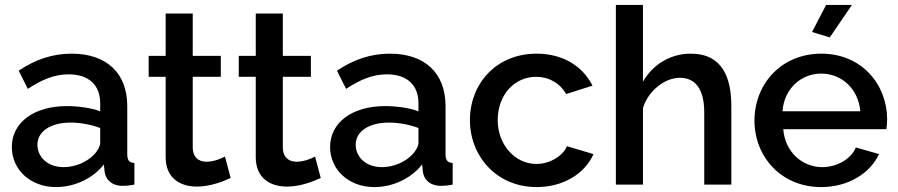

<svg xmlns="http://www.w3.org/2000/svg" viewBox="-20 -750 3648 780"><path d="M28 -153C28 -61 103 10 208 10C280 10 356 -23 402 -82L405 -52C409 -22 432 5 479 5C490 5 505 4 526 0V-88C505 -89 497 -99 497 -124V-319C497 -455 411 -532 271 -532C194 -532 125 -509 56 -463L93 -389C151 -427 201 -448 259 -448C341 -448 387 -404 387 -331V-298C349 -312 297 -319 251 -319C119 -319 28 -253 28 -153ZM361 -121C333 -92 286 -71 239 -71C169 -71 132 -116 132 -162C132 -217 187 -252 267 -252C306 -252 350 -244 387 -230V-170C387 -157 377 -137 361 -121Z M917 -27 894 -114C881 -107 850 -93 819 -93C789 -93 765 -109 763 -146V-438H877V-523H763V-695H653V-523H584V-438H653V-111C653 -27 711 8 780 8C836 8 889 -14 917 -27Z M1283 -27 1260 -114C1247 -107 1216 -93 1185 -93C1155 -93 1131 -109 1129 -146V-438H1243V-523H1129V-695H1019V-523H950V-438H1019V-111C1019 -27 1077 8 1146 8C1202 8 1255 -14 1283 -27Z M1321 -153C1321 -61 1396 10 1501 10C1573 10 1649 -23 1695 -82L1698 -52C1702 -22 1725 5 1772 5C1783 5 1798 4 1819 0V-88C1798 -89 1790 -99 1790 -124V-319C1790 -455 1704 -532 1564 -532C1487 -532 1418 -509 1349 -463L1386 -389C1444 -427 1494 -448 1552 -448C1634 -448 1680 -404 1680 -331V-298C1642 -312 1590 -319 1544 -319C1412 -319 1321 -253 1321 -153ZM1654 -121C1626 -92 1579 -71 1532 -71C1462 -71 1425 -116 1425 -162C1425 -217 1480 -252 1560 -252C1599 -252 1643 -244 1680 -230V-170C1680 -157 1670 -137 1654 -121Z M2160 10C2270 10 2357 -46 2391 -124L2283 -156C2267 -116 2213 -84 2159 -84C2073 -84 2002 -161 2002 -262C2002 -365 2070 -438 2158 -438C2210 -438 2255 -412 2280 -368L2387 -402C2348 -480 2268 -532 2160 -532C1995 -532 1889 -409 1889 -262C1889 -116 1997 10 2160 10Z M2951 0V-319C2951 -433 2916 -532 2786 -532C2705 -532 2632 -489 2592 -418V-730H2482V0H2592V-311C2614 -383 2682 -434 2742 -434C2805 -434 2841 -388 2841 -293V0Z M3351 -598 3441 -730H3336L3279 -620ZM3316 10C3426 10 3515 -46 3551 -124L3457 -151C3437 -103 3379 -71 3320 -71C3239 -71 3169 -133 3162 -225H3581C3582 -234 3584 -249 3584 -265C3584 -406 3481 -532 3317 -532C3153 -532 3045 -408 3045 -260C3045 -114 3153 10 3316 10ZM3159 -298C3165 -388 3233 -451 3316 -451C3400 -451 3467 -389 3475 -298Z"/></svg>

Font: FIGSv2-sans-serif SemiBold
Style: Regular
Weight: 600
Designer: Matt McInerney, Pablo Impallari, Rodrigo Fuenzalida,Mirko Velimirovic
Foundry: Matt McInerney, Pablo Impallari, Rodrigo Fuenzalida
Version: Version 4.021;hotconv 1.0.109;makeotfexe 2.5.65596